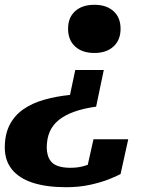

<svg xmlns="http://www.w3.org/2000/svg" viewBox="-20 -582 622 801"><path d="M381 -137Q329 -130 290 -116Q251 -102 225.5 -81.5Q200 -61 187.5 -32.5Q175 -4 175 35Q176 65 187 83.5Q198 102 220 110Q242 118 273 118Q302 118 325.5 112Q349 106 367 97Q385 88 396 79Q395 86 392 93Q389 100 382 107Q375 114 365 118.5Q355 123 342 124L370 -1H515L483 144Q467 153 434 166Q401 179 355.5 189Q310 199 256 199Q174 199 117 180.5Q60 162 30 125Q0 88 0 34Q0 -22 20.5 -61.5Q41 -101 78 -126.5Q115 -152 164.5 -166Q214 -180 272 -186L294 -290H413ZM264 -462Q264 -509 293.5 -535.5Q323 -562 374 -562Q424 -562 453.5 -535.5Q483 -509 483 -462Q483 -415 453.5 -388Q424 -361 374 -361Q323 -361 293.5 -388Q264 -415 264 -462Z"/></svg>

Font: Roboto Serif
Style: Bold Italic
Weight: 700
Italic angle: -10°
Designer: Greg Gazdowicz
Foundry: Commercial Type
Version: Version 1.008